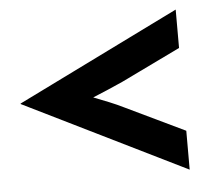

<svg xmlns="http://www.w3.org/2000/svg" viewBox="-40 -581 601 536"><g transform="rotate(-5 260.5 -312.5)"><path d="M470.8 -88.2 16.7 -311.8V-313.2L470.8 -536.8V-429.2L304.2 -348.6Q284.7 -339.6 263.2 -330.6Q241.7 -321.5 220.1 -312.5Q241.7 -304.2 263.2 -295.5Q284.7 -286.8 304.2 -277.1L470.8 -197.2Z"/></g></svg>

Font: Afacad Flux
Style: Bold
Weight: 700
Designer: Kristian Moeller
Foundry: Dicotype
Version: Version 1.100